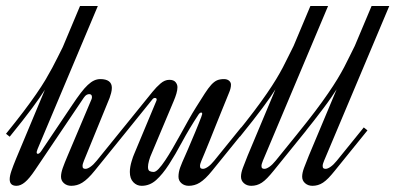

<svg xmlns="http://www.w3.org/2000/svg" viewBox="-80 -615 1310 636"><path d="M44.4 -121.1Q43.5 -118.7 43 -116.7Q41.5 -112.8 41.5 -110.4Q41.5 -105.5 45.4 -105.5Q50.8 -105.5 57.1 -115.2L159.2 -267.1Q174.8 -290.5 187.3 -306.9Q199.7 -323.2 210.7 -333.5Q221.7 -343.8 231.7 -348.4Q241.7 -353 252.4 -353Q271 -353 280.8 -345.7Q290.5 -338.4 290.5 -324.2Q290.5 -315.9 288.1 -306.9Q285.6 -297.9 283.2 -291L198.2 -83Q196.3 -78.1 194.8 -73.5Q193.4 -68.8 193.4 -65.4Q193.4 -59.6 196 -57.6Q198.7 -55.7 203.1 -55.7Q210 -55.7 219.7 -62.5Q229.5 -69.3 240.2 -82.5L329.6 -192.9L341.8 -183.1L233.9 -49.8Q222.2 -35.2 211.9 -25.4Q201.7 -15.6 192.6 -10Q183.6 -4.4 174.6 -2Q165.5 0.5 156.2 0.5Q141.6 0.5 131.8 -8.1Q122.1 -16.6 122.1 -29.8Q122.1 -42 127.9 -58.6Q133.8 -75.2 144 -99.1L223.1 -286.1Q224.6 -289.6 224.6 -293.5Q224.6 -303.2 215.3 -303.2Q211.4 -303.2 206.8 -300.8Q202.1 -298.3 197.3 -291L36.1 -51.8Q17.1 -23.4 2.7 -11.5Q-11.7 0.5 -25.4 0.5Q-47.9 0.5 -47.9 -21Q-47.9 -32.2 -42.2 -48.8Q-36.6 -65.4 -26.9 -88.9L68.8 -317.9Q61 -305.7 50.8 -290.8Q40.5 -275.9 26.4 -256.8Q12.2 -237.8 -6.1 -214.4Q-24.4 -190.9 -47.9 -162.1L-60.1 -171.9Q-26.9 -212.9 -2.4 -245.1Q22 -277.3 40 -303.5Q58.1 -329.6 70.6 -350.6Q83 -371.6 92.8 -389.9Q102.5 -408.2 110.8 -424.8Q119.1 -441.4 127.9 -459L185.1 -595.2H244.1L44.4 -121.1Z M422.4 -106.9Q417 -95.2 413.6 -82.8Q410.2 -70.3 410.2 -62Q410.2 -50.8 416 -48.1Q421.9 -45.4 428.7 -45.4Q436 -45.4 445.8 -55.9Q455.6 -66.4 467 -83.5Q478.5 -100.6 491.5 -123Q504.4 -145.5 517.6 -169.2Q530.8 -192.9 543.9 -216.6Q557.1 -240.2 569.8 -260.3Q586.9 -287.6 598.4 -305.4Q609.9 -323.2 619.6 -334Q629.4 -344.7 638.9 -348.9Q648.4 -353 662.1 -353Q672.4 -353 678.7 -347.7Q685.1 -342.3 685.1 -334.5Q685.1 -328.1 683.3 -321.3Q681.6 -314.5 679.2 -309.1Q677.2 -304.7 670.7 -288.1Q664.1 -271.5 654.5 -248.3Q645 -225.1 634.5 -198.7Q624 -172.4 614.5 -148.7Q605 -125 597.4 -106.9Q589.8 -88.9 587.4 -83Q585.4 -78.6 584 -73.7Q582.5 -68.8 582.5 -65.4Q582.5 -59.6 585.2 -57.6Q587.9 -55.7 592.3 -55.7Q599.1 -55.7 608.9 -62.5Q618.7 -69.3 629.4 -82.5L718.8 -192.9L731 -183.1L623 -49.8Q611.3 -35.2 601.1 -25.4Q590.8 -15.6 581.8 -10Q572.8 -4.4 563.7 -2Q554.7 0.5 545.4 0.5Q530.8 0.5 521 -8.1Q511.2 -16.6 511.2 -29.8Q511.2 -44.4 516.8 -60.1Q522.5 -75.7 533.2 -99.1Q537.1 -107.4 542.7 -120.8Q548.3 -134.3 554.7 -149.2Q561 -164.1 567.4 -179.2Q573.7 -194.3 578.6 -206.8Q583.5 -219.2 586.7 -227.5Q589.8 -235.8 589.8 -237.3Q589.8 -242.2 586.4 -242.2Q582 -242.2 577.1 -234.9Q546.4 -188 523.4 -145.3Q500.5 -102.5 479.5 -70.1Q458.5 -37.6 437.3 -18.6Q416 0.5 389.2 0.5Q373 0.5 361.6 -11.5Q350.1 -23.4 350.1 -45.4Q350.1 -54.2 351.8 -63.5Q353.5 -72.8 356 -80.8Q358.4 -88.9 360.6 -95.2Q362.8 -101.6 364.3 -104.5L437.5 -279.8Q439 -283.2 439 -285.2Q439 -288.1 437.3 -289.3Q435.5 -290.5 433.1 -290.5Q428.2 -290.5 424.3 -285.2L327.6 -165.5L315.4 -175.3L425.3 -311Q438 -326.7 451.9 -338.6Q465.8 -350.6 481 -350.6Q495.1 -350.6 501.5 -343Q507.8 -335.4 507.8 -326.2Q507.8 -316.9 504.4 -305.2Q501 -293.5 495.6 -280.8Z M791 -83Q789.1 -78.1 787.6 -73.5Q786.1 -68.8 786.1 -65.4Q786.1 -59.6 788.8 -57.6Q791.5 -55.7 795.9 -55.7Q802.7 -55.7 812.5 -62.5Q822.3 -69.3 833 -82.5L922.4 -192.9L934.6 -183.1L826.7 -49.8Q814.9 -35.2 805.4 -25.4Q795.9 -15.6 787.4 -10Q778.8 -4.4 770.3 -2Q761.7 0.5 752.4 0.5Q737.8 0.5 728 -8.1Q718.3 -16.6 718.3 -29.8Q718.3 -42 724.4 -58.6Q730.5 -75.2 740.2 -99.1L832.5 -319.3Q824.7 -307.1 814.5 -292Q804.2 -276.9 789.8 -257.8Q775.4 -238.8 757.1 -215.1Q738.8 -191.4 714.8 -162.1L702.6 -171.9Q736.3 -213.4 761.2 -246.3Q786.1 -279.3 804.2 -305.7Q822.3 -332 835 -353Q847.7 -374 857.4 -392.6Q867.2 -411.1 875.2 -428Q883.3 -444.8 892.6 -462.9L948.2 -595.2H1006.8Z M993.7 -83Q991.7 -78.1 990.2 -73.5Q988.8 -68.8 988.8 -65.4Q988.8 -59.6 991.5 -57.6Q994.1 -55.7 998.5 -55.7Q1005.4 -55.7 1015.1 -62.5Q1024.9 -69.3 1035.6 -82.5L1125 -192.9L1137.2 -183.1L1029.3 -49.8Q1017.6 -35.2 1008.1 -25.4Q998.5 -15.6 990 -10Q981.4 -4.4 972.9 -2Q964.4 0.5 955.1 0.5Q940.4 0.5 930.7 -8.1Q920.9 -16.6 920.9 -29.8Q920.9 -42 927 -58.6Q933.1 -75.2 942.9 -99.1L1035.2 -319.3Q1027.3 -307.1 1017.1 -292Q1006.8 -276.9 992.4 -257.8Q978 -238.8 959.7 -215.1Q941.4 -191.4 917.5 -162.1L905.3 -171.9Q939 -213.4 963.9 -246.3Q988.8 -279.3 1006.8 -305.7Q1024.9 -332 1037.6 -353Q1050.3 -374 1060.1 -392.6Q1069.8 -411.1 1077.9 -428Q1085.9 -444.8 1095.2 -462.9L1150.9 -595.2H1209.5Z"/></svg>

Font: Dynalight
Style: Regular
Weight: 400
Version: Version 1.000